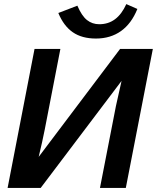

<svg xmlns="http://www.w3.org/2000/svg" viewBox="-20 -930 776 950"><path d="M581.5 -529.8 181.2 0H17.6L150.9 -688H278.8L201.2 -288.1Q195.8 -259.8 188.2 -226.1Q180.7 -192.4 171.4 -153.8L574.2 -688H736.3L602.5 0H474.6L553.7 -405.8ZM454.6 -739.3Q385.3 -739.3 340.1 -770.5Q294.9 -801.8 268.6 -865.7L362.8 -901.9Q384.3 -851.6 410.4 -830.8Q436.5 -810.1 471.2 -810.1Q516.1 -810.1 549.3 -835Q582.5 -859.9 605 -909.7L659.7 -885.7Q630.4 -813 578.4 -776.1Q526.4 -739.3 454.6 -739.3Z"/></svg>

Font: Arimo
Style: Italic
Weight: 400
Italic angle: -12°
Designer: Steve Matteson
Foundry: Monotype Imaging Inc.
Version: Version 1.33